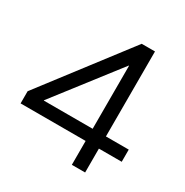

<svg xmlns="http://www.w3.org/2000/svg" viewBox="-167 -867 968 1003"><g transform="rotate(30 316.5 -365.0)"><path d="M402.3 0V-144H10V-217.4L402.3 -730H482.4V-217.4H620V-144H482.4V0ZM107.8 -217.4H402.3V-597.5H400.3L107.8 -219.4Z"/></g></svg>

Font: M PLUS 2 Thin
Style: Regular
Weight: 100
Designer: Coji Morishita
Foundry: UNDERFOREST DESIGN
Version: Version 1.001